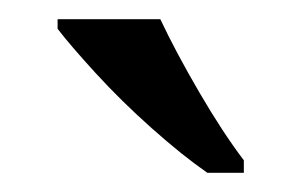

<svg xmlns="http://www.w3.org/2000/svg" viewBox="-20 -786 314 200"><path d="M196 -606Q170 -624 138 -652.5Q106 -681 79.5 -710Q53 -739 40 -756V-766H147Q163 -732 187.5 -690Q212 -648 234 -619V-606Z"/></svg>

Font: Noto Serif Khitan Small Script
Style: Regular
Weight: 400
Designer: LIU Zhao, ZHANG Congyu, Kushim JIANG
Foundry: Guyu Beijing Co. Ltd.
Version: Version 1.000; ttfautohint (v1.8.4.7-5d5b)